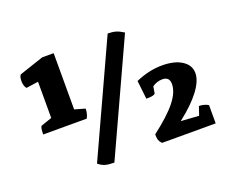

<svg xmlns="http://www.w3.org/2000/svg" viewBox="-108 -839 1262 1036"><g transform="rotate(-20 523.0 -321.5)"><path d="M78 -262Q78 -307 88 -310L149 -331V-539L79 -529Q66 -546 66 -571Q66 -582 67.5 -591Q69 -600 75 -608L215 -655H281V-332L341 -315Q341 -303 338.5 -290.5Q336 -278 328 -262ZM387 12Q355 12 335.5 6.5Q316 1 297 -15L591 -655Q617 -655 636.5 -649.5Q656 -644 681 -628ZM665 0Q653 -13 649.5 -23.5Q646 -34 646 -56Q738 -126 781 -180Q824 -234 824 -281Q824 -322 783 -322Q752 -322 725 -303L719 -266Q716 -253 667 -253L655 -359Q732 -393 807 -393Q879 -393 921 -365.5Q963 -338 963 -293Q963 -249 921.5 -193.5Q880 -138 800 -76L903 -69L920 -119Q949 -119 973 -105V0Z"/></g></svg>

Font: Petrona ExtraBold
Style: Regular
Weight: 800
Designer: Ringo R. Seeber
Foundry: Ringo R. Seeber
Version: Version 2.001; ttfautohint (v1.8.3)